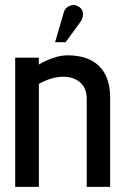

<svg xmlns="http://www.w3.org/2000/svg" viewBox="-20 -725 485 746"><path d="M291 -638Q299 -649 301.5 -660.5Q304 -672 300 -683Q296 -694 284 -700Q273 -707 260.5 -705Q248 -703 239 -695Q230 -687 227 -674L194 -561H235ZM317 -343V1H408V-346Q408 -382 399.5 -409.5Q391 -437 376 -456Q361 -475 340.5 -487Q320 -499 295.5 -504.5Q271 -510 244 -510Q221 -510 200 -504Q179 -498 161 -490Q143 -482 131 -474V-501H39V1H131V-399Q149 -409 165 -415Q181 -421 196.5 -424Q212 -427 227 -427Q245 -427 261.5 -421.5Q278 -416 290.5 -405.5Q303 -395 310 -379Q317 -363 317 -343Z"/></svg>

Font: Advent Pro SemiBold
Style: Regular
Weight: 600
Designer: VivaRado, Andreas Kalpakidis
Foundry: VivaRado, Andreas Kalpakidis
Version: Version 3.000